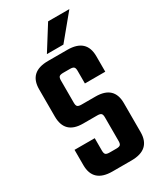

<svg xmlns="http://www.w3.org/2000/svg" viewBox="-201 -873 800 947"><g transform="rotate(-30 199.5 -400.0)"><path d="M248 -115V-250Q248 -266 242 -271.5Q236 -277 220 -277H139Q36 -277 36 -377V-532Q36 -631 144 -631H254Q362 -631 362 -532V-444H246V-516Q246 -532 240 -537.5Q234 -543 218 -543H180Q163 -543 157 -537.5Q151 -532 151 -516V-389Q151 -373 157 -367.5Q163 -362 180 -362H259Q364 -362 364 -264V-99Q364 0 255 0H147Q38 0 38 -99V-186H153V-115Q153 -99 159 -93.5Q165 -88 182 -88H220Q236 -88 242 -93.5Q248 -99 248 -115ZM156 -663 242 -800H363L250 -663Z"/></g></svg>

Font: Teko Medium
Style: Regular
Weight: 500
Designer: Manushi Parikh, Jonny Pinhorn
Foundry: Indian Type Foundry
Version: Version 1.106;PS 1.0;hotconv 1.0.78;makeotf.lib2.5.61930; tt